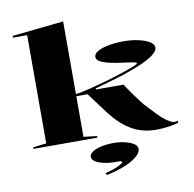

<svg xmlns="http://www.w3.org/2000/svg" viewBox="-101 -848 1202 1188"><g transform="rotate(-10 500.0 -253.5)"><path d="M373 -20 457 -10V0H55V-10L139 -20V-700H50V-711L373 -745ZM366 -275V-288Q407 -292 465.5 -307Q524 -322 584 -339Q637 -355 681 -369.5Q725 -384 751.5 -395Q778 -406 778 -411Q778 -416 760.5 -419.5Q743 -423 714.5 -426.5Q686 -430 654.5 -435Q623 -440 595 -447.5Q567 -455 549 -466Q531 -477 531 -494Q531 -514 557 -528.5Q583 -543 626 -551Q669 -559 718 -559Q770 -559 812.5 -549.5Q855 -540 881 -524Q907 -508 907 -487Q907 -461 862 -432Q817 -403 725 -370Q682 -354 625.5 -337.5Q569 -321 500 -302V-295H673Q695 -261 720.5 -225.5Q746 -190 776 -152Q814 -111 842.5 -81.5Q871 -52 893.5 -36Q916 -20 935 -14Q942 -13 949.5 -13Q957 -13 965 -17V-4Q949 1 926 5.5Q903 10 876 12.5Q849 15 821 15Q775 15 729.5 1.5Q684 -12 639.5 -44.5Q595 -77 550 -133Q526 -165 499.5 -200Q473 -235 444 -275ZM477 238 467 226Q490 220 513 212.5Q536 205 555 195.5Q574 186 584 177L574 168H545Q502 168 468.5 160.5Q435 153 415.5 140Q396 127 396 111Q396 93 417 79Q438 65 472 57.5Q506 50 547 50Q587 50 620.5 58Q654 66 675 79.5Q696 93 696 112Q696 131 678.5 149.5Q661 168 630.5 185Q600 202 560.5 215Q521 228 477 238Z"/></g></svg>

Font: Kalnia Expanded
Style: Regular
Weight: 400
Width: 7
Designer: Frida Medrano
Foundry: Frida Medrano
Version: Version 1.105